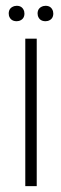

<svg xmlns="http://www.w3.org/2000/svg" viewBox="-20 -636 210 656"><path d="M9.8 -589.8Q9.8 -609.4 29.3 -615.2Q34.2 -616.2 37.1 -616.2Q56.6 -616.2 62.5 -597.7Q63.5 -593.8 63.5 -589.8Q63.5 -570.3 44.9 -564.5Q41 -563.5 37.1 -563.5Q16.6 -563.5 10.7 -582Q9.8 -586.9 9.8 -589.8ZM108.4 -589.8Q108.4 -609.4 127.9 -615.2Q132.8 -616.2 135.7 -616.2Q155.3 -616.2 161.1 -597.7Q162.1 -593.8 162.1 -589.8Q162.1 -570.3 143.6 -564.5Q139.6 -563.5 135.7 -563.5Q115.2 -563.5 109.4 -582Q108.4 -586.9 108.4 -589.8ZM66.4 0V-503.9H105.5V0Z"/></svg>

Font: Post No Bills Colombo
Style: Light
Weight: 400
Designer: Kosala Senevirathne, Siva Puranthara, Lasantha Premarathna, Tharique Azeez
Foundry: Mooniak
Version: Version 1.220 ; ttfautohint (v1.5)